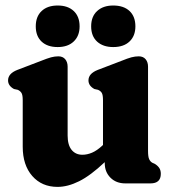

<svg xmlns="http://www.w3.org/2000/svg" viewBox="-20 -682 638 714"><path d="M64.5 -136.5V-309.5Q64.5 -329 59.8 -336.5Q55 -344 46 -348L32 -351Q10 -363 10 -383Q10 -408.5 44.5 -422L133.5 -456Q156 -465 169.8 -468.8Q183.5 -472.5 197 -472.5Q213.5 -472.5 222.5 -461.8Q231.5 -451 231.5 -434V-178Q231.5 -143 246.2 -124.8Q261 -106.5 286.5 -106.5Q304 -106.5 322.2 -114.2Q340.5 -122 360 -140L363 -143V-309.5Q363 -329 358.5 -336.5Q354 -344 344.5 -348L331 -351Q309 -363 309 -383Q309 -408.5 343.5 -422L432.5 -456Q454.5 -465 468.5 -468.8Q482.5 -472.5 496 -472.5Q512.5 -472.5 521.5 -461.8Q530.5 -451 530.5 -434V-121.5Q530.5 -99.5 534.5 -90.5Q538.5 -81.5 546 -77L556 -72.5Q567 -65.5 572.5 -57Q578 -48.5 578 -35.5Q578 0 539.5 0H446Q412 0 390.8 -21.2Q369.5 -42.5 369.5 -75.5V-79Q316.5 -29 274.2 -8Q232 13 194 13Q135.5 13 100 -27.5Q64.5 -68 64.5 -136.5ZM194.5 -507Q156.5 -507 134.8 -527.2Q113 -547.5 113 -584Q113 -620.5 134.8 -641Q156.5 -661.5 194.5 -661.5Q232.5 -661.5 254.2 -641Q276 -620.5 276 -584Q276 -548.5 254.2 -527.8Q232.5 -507 194.5 -507ZM401 -507Q363.5 -507 341.2 -527.2Q319 -547.5 319 -584Q319 -620.5 341.2 -641Q363.5 -661.5 401 -661.5Q440 -661.5 461.8 -641Q483.5 -620.5 483.5 -584Q483.5 -548.5 461.8 -527.8Q440 -507 401 -507Z"/></svg>

Font: Fraunces 72pt S100
Style: Bold
Weight: 700
Version: Version 1.000; ttfautohint (v1.8.3)